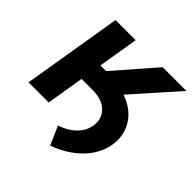

<svg xmlns="http://www.w3.org/2000/svg" viewBox="-182 -687 984 984"><g transform="rotate(45 310.0 -195.0)"><path d="M122.1 -204.6 140.1 -314.9H298.8Q364.7 -314.9 414.3 -296.1Q463.9 -277.3 495.8 -244.4Q527.8 -211.4 540.8 -168.7Q553.7 -126 545.9 -78.6Q537.1 -26.4 506.8 17.8Q476.6 62 429.7 95.9Q382.8 129.9 323.7 150.9L279.3 50.3Q314 38.1 341.1 19.5Q368.2 1 385.5 -23.7Q402.8 -48.3 407.7 -78.6Q416.5 -133.3 380.6 -168.9Q344.7 -204.6 274.9 -204.6ZM16.1 0 105.5 -541H251.5L215.3 -321.8H256.3L447.3 -541H619.6L320.3 -204.6H195.8L162.1 0Z"/></g></svg>

Font: Inter 17pt
Style: Bold Italic
Weight: 700
Italic angle: -9.3988°
Version: Version 4.001;git-66647c0bb